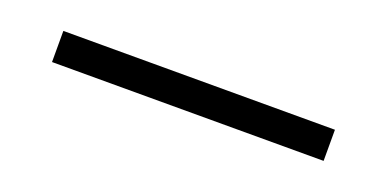

<svg xmlns="http://www.w3.org/2000/svg" viewBox="-18 -24 537 266"><g transform="rotate(20 250.0 109.0)"><path d="M49.8 131.8V85.9H450.2V131.8Z"/></g></svg>

Font: Gen Shin Gothic Monospace Light
Style: Regular
Weight: 300
Designer: [Source Han Sans]
Ryoko NISHIZUKA  (kana & ideographs); Paul D. Hunt (Latin, Greek & Cyrillic); Wenlong ZHANG  (bopomofo
Version: Version 1.002.20150607